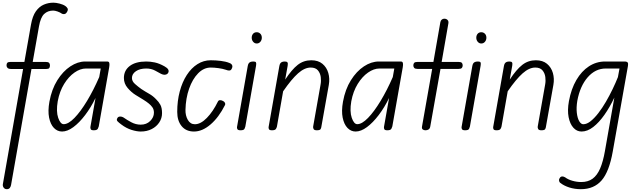

<svg xmlns="http://www.w3.org/2000/svg" viewBox="-50 -948 4634 1397"><path d="M-1 428.5Q-11.5 428.5 -18.2 422.8Q-25 417 -27.8 409Q-30.5 401 -29.5 393.5L118 -446H32Q13 -446 5.2 -453.5Q-2.5 -461 -2.5 -472.5Q-2.5 -484.5 3.2 -491Q9 -497.5 27.5 -497.5H127.5L175.5 -769Q186.5 -831.5 211.2 -866Q236 -900.5 269 -914.5Q302 -928.5 338 -928.5Q357.5 -928.5 384 -921.8Q410.5 -915 426.5 -903.5Q434.5 -898 440.8 -888.2Q447 -878.5 439 -863.5Q430.5 -847 418.5 -845.8Q406.5 -844.5 400.5 -848.5Q387 -858 368.5 -864.5Q350 -871 337 -871Q297.5 -871 271.2 -846.2Q245 -821.5 233.5 -755L188 -497.5H281.5Q300.5 -497.5 307 -490.8Q313.5 -484 313.5 -472.5Q313.5 -460 308.5 -453Q303.5 -446 286 -446H179L30.5 397.5Q28.5 409.5 21.5 419Q14.5 428.5 -1 428.5Z M401.5 9Q367.5 9 342.2 -17.2Q317 -43.5 307.2 -92.2Q297.5 -141 309.5 -208Q326 -298.5 367 -364Q408 -429.5 461.8 -465Q515.5 -500.5 570 -500.5H730.5Q743 -500.5 745.5 -489.2Q748 -478 744.5 -458.5L668.5 -28Q667.5 -23 661.8 -11.5Q656 0 632 0Q613 0 609.8 -9Q606.5 -18 608 -25.5L645 -235Q611.5 -166 569.5 -110.8Q527.5 -55.5 484 -23.2Q440.5 9 401.5 9ZM413.5 -44.5Q447.5 -44.5 491.8 -90Q536 -135.5 583 -213.2Q630 -291 672 -387.5L683 -449.5H575Q534 -449.5 491.8 -420Q449.5 -390.5 416.5 -337Q383.5 -283.5 370 -211Q357.5 -136.5 373.5 -90.5Q389.5 -44.5 413.5 -44.5Z M974 9Q945 9 906.8 -3Q868.5 -15 833 -42Q814.5 -55.5 805 -65.5Q795.5 -75.5 804.5 -89.5Q810 -100 825 -100Q840 -100 855 -89Q872 -76.5 904.8 -58.8Q937.5 -41 974 -41Q1016 -41 1043 -67.8Q1070 -94.5 1070 -128Q1070 -151.5 1058.8 -167.2Q1047.5 -183 1033 -194.5Q1017.5 -207.5 992 -223.2Q966.5 -239 936 -257.5Q905.5 -276.5 878.5 -308.2Q851.5 -340 851.5 -380.5Q851.5 -435.5 894.2 -468Q937 -500.5 1014.5 -500.5Q1043 -500.5 1075.8 -493.8Q1108.5 -487 1147.5 -465Q1167.5 -454 1174 -441.8Q1180.5 -429.5 1173 -417Q1166.5 -406.5 1152 -404.5Q1137.5 -402.5 1119.5 -412Q1107 -419 1078.8 -434.2Q1050.5 -449.5 1014.5 -449.5Q967.5 -449.5 938.8 -429.8Q910 -410 910 -380.5Q910 -356.5 932.5 -336.8Q955 -317 978 -300.5Q1008.5 -280.5 1035.8 -265.2Q1063 -250 1086 -225.5Q1105 -207.5 1117 -185.2Q1129 -163 1129 -124.5Q1129 -88 1109 -57.5Q1089 -27 1054 -9Q1019 9 974 9Z M1361.5 9Q1304 9 1271.8 -30Q1239.5 -69 1239.5 -134Q1239.5 -214 1257.8 -282.5Q1276 -351 1309 -402Q1342 -453 1386.5 -481.2Q1431 -509.5 1483.5 -509.5Q1519 -509.5 1556 -505Q1593 -500.5 1617.5 -490.5Q1628.5 -487 1634.2 -480.8Q1640 -474.5 1640.8 -466.8Q1641.5 -459 1637 -450Q1631.5 -436.5 1620.8 -435Q1610 -433.5 1592.5 -440.5Q1570.5 -448 1539.5 -452.2Q1508.5 -456.5 1483.5 -456.5Q1432.5 -456.5 1391.5 -414.5Q1350.5 -372.5 1326 -302.8Q1301.5 -233 1299.5 -149Q1298.5 -107.5 1316.5 -75.8Q1334.5 -44 1368 -44Q1410 -44 1455 -90Q1500 -136 1536 -210Q1540.5 -218.5 1550.2 -219.2Q1560 -220 1573 -213Q1583 -208 1587 -199.2Q1591 -190.5 1587 -183.5Q1542 -94 1482 -42.5Q1422 9 1361.5 9Z M1700 0Q1681.5 0 1677.2 -8.5Q1673 -17 1674.5 -24L1752.5 -467Q1754.5 -479 1759.2 -486.5Q1764 -494 1772.5 -497.2Q1781 -500.5 1794.5 -500.5Q1809 -500.5 1812.5 -493.8Q1816 -487 1813 -470L1735 -27Q1734 -21.5 1729 -10.8Q1724 0 1700 0ZM1818 -631.5Q1802.5 -631.5 1792 -644Q1781.5 -656.5 1781.5 -673.5Q1781.5 -690.5 1791.2 -702Q1801 -713.5 1818 -713.5Q1833 -713.5 1844 -702.8Q1855 -692 1855 -673.5Q1855 -656.5 1844.5 -644Q1834 -631.5 1818 -631.5Z M1929 0Q1910 0 1906.5 -8.8Q1903 -17.5 1904.5 -24.5L1982.5 -467Q1984.5 -479 1989 -486.2Q1993.5 -493.5 2001.8 -497Q2010 -500.5 2023 -500.5Q2037.5 -500.5 2041.8 -493.5Q2046 -486.5 2043 -469.5L2025 -369Q2073 -442 2116 -475.8Q2159 -509.5 2215 -509.5Q2265 -509.5 2296 -483.8Q2327 -458 2338.8 -417Q2350.5 -376 2342.5 -330.5L2288 -24.5Q2287.5 -18.5 2283 -9.2Q2278.5 0 2255 0Q2236.5 0 2231.8 -9.2Q2227 -18.5 2228.5 -27.5L2282.5 -333Q2287.5 -359 2283.8 -387.5Q2280 -416 2263 -436.2Q2246 -456.5 2210.5 -456.5Q2166 -456.5 2118.5 -414.2Q2071 -372 2010 -283.5L1965 -27.5Q1964 -21.5 1958.2 -10.8Q1952.5 0 1929 0Z M2537.5 9Q2503.5 9 2478.2 -17.2Q2453 -43.5 2443.2 -92.2Q2433.5 -141 2445.5 -208Q2462 -298.5 2503 -364Q2544 -429.5 2597.8 -465Q2651.5 -500.5 2706 -500.5H2866.5Q2879 -500.5 2881.5 -489.2Q2884 -478 2880.5 -458.5L2804.5 -28Q2803.5 -23 2797.8 -11.5Q2792 0 2768 0Q2749 0 2745.8 -9Q2742.5 -18 2744 -25.5L2781 -235Q2747.5 -166 2705.5 -110.8Q2663.5 -55.5 2620 -23.2Q2576.5 9 2537.5 9ZM2549.5 -44.5Q2583.5 -44.5 2627.8 -90Q2672 -135.5 2719 -213.2Q2766 -291 2808 -387.5L2819 -449.5H2711Q2670 -449.5 2627.8 -420Q2585.5 -390.5 2552.5 -337Q2519.5 -283.5 2506 -211Q2493.5 -136.5 2509.5 -90.5Q2525.5 -44.5 2549.5 -44.5Z M3046 0Q3033 0 3025.5 -6.5Q3018 -13 3020.5 -27L3094.5 -446.5H2989Q2971 -446.5 2964.2 -453.5Q2957.5 -460.5 2957.5 -472.5Q2957.5 -484 2963.8 -490.8Q2970 -497.5 2988.5 -497.5H3103.5L3154 -786.5Q3156.5 -799.5 3164.8 -805.8Q3173 -812 3183 -812Q3192.5 -812 3199.8 -808Q3207 -804 3210.8 -796.5Q3214.5 -789 3212.5 -778.5L3163.5 -497.5H3285.5Q3304 -497.5 3310.2 -490.8Q3316.5 -484 3316.5 -472.5Q3316.5 -460.5 3310.2 -453.5Q3304 -446.5 3285.5 -446.5H3155L3080.5 -27Q3078 -12.5 3068.5 -6.2Q3059 0 3046 0Z M3334 0Q3315.5 0 3311.2 -8.5Q3307 -17 3308.5 -24L3386.5 -467Q3388.5 -479 3393.2 -486.5Q3398 -494 3406.5 -497.2Q3415 -500.5 3428.5 -500.5Q3443 -500.5 3446.5 -493.8Q3450 -487 3447 -470L3369 -27Q3368 -21.5 3363 -10.8Q3358 0 3334 0ZM3452 -631.5Q3436.5 -631.5 3426 -644Q3415.5 -656.5 3415.5 -673.5Q3415.5 -690.5 3425.2 -702Q3435 -713.5 3452 -713.5Q3467 -713.5 3478 -702.8Q3489 -692 3489 -673.5Q3489 -656.5 3478.5 -644Q3468 -631.5 3452 -631.5Z M3563 0Q3544 0 3540.5 -8.8Q3537 -17.5 3538.5 -24.5L3616.5 -467Q3618.5 -479 3623 -486.2Q3627.5 -493.5 3635.8 -497Q3644 -500.5 3657 -500.5Q3671.5 -500.5 3675.8 -493.5Q3680 -486.5 3677 -469.5L3659 -369Q3707 -442 3750 -475.8Q3793 -509.5 3849 -509.5Q3899 -509.5 3930 -483.8Q3961 -458 3972.8 -417Q3984.5 -376 3976.5 -330.5L3922 -24.5Q3921.5 -18.5 3917 -9.2Q3912.5 0 3889 0Q3870.5 0 3865.8 -9.2Q3861 -18.5 3862.5 -27.5L3916.5 -333Q3921.5 -359 3917.8 -387.5Q3914 -416 3897 -436.2Q3880 -456.5 3844.5 -456.5Q3800 -456.5 3752.5 -414.2Q3705 -372 3644 -283.5L3599 -27.5Q3598 -21.5 3592.2 -10.8Q3586.5 0 3563 0Z M4176.5 428.5Q4131.5 428.5 4092.2 416Q4053 403.5 4026.5 382.5Q4018 375.5 4017.5 364.2Q4017 353 4026 342.5Q4031.5 335.5 4041.8 335.8Q4052 336 4063 343Q4083.5 358.5 4115.5 367.5Q4147.5 376.5 4179 376.5Q4228.5 376.5 4261.8 352.2Q4295 328 4316.5 278Q4338 228 4351.5 151L4420 -238Q4387.5 -169 4348.2 -113Q4309 -57 4266.5 -24Q4224 9 4181.5 9Q4147 9 4122 -18.5Q4097 -46 4087.2 -95.8Q4077.5 -145.5 4089.5 -212Q4106 -301.5 4143.8 -366Q4181.5 -430.5 4235.2 -465.5Q4289 -500.5 4353 -500.5H4493Q4512 -500.5 4517 -493Q4522 -485.5 4519 -468.5L4408.5 154Q4382.5 301.5 4327 365Q4271.5 428.5 4176.5 428.5ZM4194 -44Q4219.5 -44 4247.5 -66.2Q4275.5 -88.5 4304 -125.5Q4332.5 -162.5 4358.8 -207.8Q4385 -253 4407.5 -299.8Q4430 -346.5 4446 -387L4457.5 -449.5H4357.5Q4282 -449.5 4226.2 -385.8Q4170.5 -322 4150.5 -214.5Q4142.5 -165.5 4147 -126.8Q4151.5 -88 4164.5 -66Q4177.5 -44 4194 -44Z"/></svg>

Font: Edu AU VIC WA NT Hand
Style: Regular
Weight: 400
Designer: Tina and Corey Anderson, Eben Sorkin, Mirko Velimirovic
Foundry: Google for Education
Version: Version 1.001